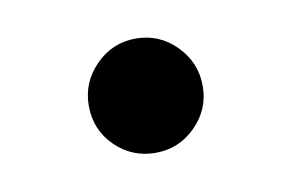

<svg xmlns="http://www.w3.org/2000/svg" viewBox="-34 -199 377 248"><g transform="rotate(-10 154.5 -75.0)"><path d="M79.6 -75.2Q79.6 -106 101.6 -128.2Q123.5 -150.4 154.3 -150.4Q185.1 -150.4 207 -128.2Q229 -106 229 -75.2Q229 -44.4 207 -22.5Q185.1 -0.5 154.3 -0.5Q123.5 -0.5 101.6 -22Q79.6 -43.5 79.6 -75.2Z"/></g></svg>

Font: Vazir Medium UI
Style: Medium-UI
Weight: 500
Designer: Saber Rastikerdar
Foundry: Saber Rastikerdar
Version: Version 30.0.0